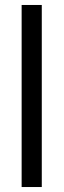

<svg xmlns="http://www.w3.org/2000/svg" viewBox="-20 -752 257 772"><path d="M148 -732H67V0H148Z"/></svg>

Font: Geom Light
Style: Regular
Weight: 300
Version: Version 1.102